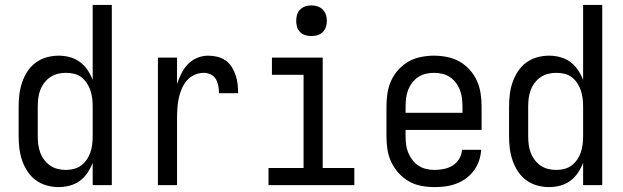

<svg xmlns="http://www.w3.org/2000/svg" viewBox="-20 -755 2540 783"><path d="M219 8Q194 8 169.5 1Q145 -6 125 -21Q105 -36 91.5 -57Q78 -78 70 -101.5Q62 -125 59 -150Q56 -175 56 -200V-320Q56 -345 59 -370Q62 -395 70 -418.5Q78 -442 91.5 -463Q105 -484 125 -499Q145 -514 169.5 -521Q194 -528 219 -528Q242 -528 264.5 -522Q287 -516 305.5 -502.5Q324 -489 337 -469.5Q350 -450 358 -429V-735H436V0H358V-91Q350 -70 337 -50.5Q324 -31 305.5 -17.5Q287 -4 264.5 2Q242 8 219 8ZM249 -62Q266 -62 282.5 -66.5Q299 -71 312 -81Q325 -91 334.5 -105Q344 -119 349 -134.5Q354 -150 356 -166.5Q358 -183 358 -200V-320Q358 -337 356 -353.5Q354 -370 349 -385.5Q344 -401 334.5 -415.5Q325 -430 312 -440Q299 -450 282.5 -454Q266 -458 249 -458Q232 -458 215.5 -454Q199 -450 185 -440.5Q171 -431 160.5 -417Q150 -403 144 -387Q138 -371 136 -354Q134 -337 134 -320V-200Q134 -183 136 -166Q138 -149 144 -133Q150 -117 160.5 -103Q171 -89 185 -79.5Q199 -70 215.5 -66Q232 -62 249 -62Z M624 0V-520H702V-412Q709 -434 719.5 -455Q730 -476 746 -493Q762 -510 784 -519Q806 -528 829 -528Q848 -528 866.5 -523.5Q885 -519 900 -508.5Q915 -498 925 -482Q935 -466 941 -448.5Q947 -431 949 -412.5Q951 -394 951 -375H873Q873 -390 870.5 -404.5Q868 -419 860.5 -432Q853 -445 839.5 -451.5Q826 -458 811 -458Q791 -458 772.5 -449.5Q754 -441 741.5 -426Q729 -411 721 -392.5Q713 -374 709 -354.5Q705 -335 703.5 -315Q702 -295 702 -276V0Z M1075 0V-70H1218V-450H1089V-520H1296V-70H1425V0ZM1250 -608Q1237 -608 1225 -611.5Q1213 -615 1204 -624Q1195 -633 1191.5 -645Q1188 -657 1188 -670Q1188 -683 1191.5 -695Q1195 -707 1204 -716Q1213 -725 1225 -729Q1237 -733 1250 -733Q1263 -733 1275 -729Q1287 -725 1296 -716Q1305 -707 1309 -695Q1313 -683 1313 -670Q1313 -657 1309 -645Q1305 -633 1296 -624Q1287 -615 1275 -611.5Q1263 -608 1250 -608Z M1752 8Q1725 8 1698 3Q1671 -2 1647.5 -15.5Q1624 -29 1605.5 -49.5Q1587 -70 1575.5 -94.5Q1564 -119 1560 -146Q1556 -173 1556 -200V-320Q1556 -347 1560 -374Q1564 -401 1575 -425.5Q1586 -450 1604.5 -470.5Q1623 -491 1646 -504Q1669 -517 1696 -522.5Q1723 -528 1750 -528Q1777 -528 1804 -522.5Q1831 -517 1854 -504Q1877 -491 1895.5 -470.5Q1914 -450 1925 -425.5Q1936 -401 1940 -374Q1944 -347 1944 -320V-225H1634V-200Q1634 -183 1636 -166Q1638 -149 1644.5 -133Q1651 -117 1661.5 -103Q1672 -89 1686.5 -79.5Q1701 -70 1718 -66Q1735 -62 1752 -62Q1771 -62 1790.5 -66Q1810 -70 1826 -80Q1842 -90 1852.5 -107Q1863 -124 1864 -144H1942Q1941 -121 1933.5 -99.5Q1926 -78 1912.5 -59.5Q1899 -41 1880.5 -27.5Q1862 -14 1841 -6Q1820 2 1797 5Q1774 8 1752 8ZM1866 -295V-320Q1866 -337 1864 -354Q1862 -371 1856 -387Q1850 -403 1839.5 -417Q1829 -431 1815 -440.5Q1801 -450 1784 -454Q1767 -458 1750 -458Q1733 -458 1716 -454Q1699 -450 1685 -440.5Q1671 -431 1660.5 -417Q1650 -403 1644 -387Q1638 -371 1636 -354Q1634 -337 1634 -320V-295Z M2219 8Q2194 8 2169.5 1Q2145 -6 2125 -21Q2105 -36 2091.5 -57Q2078 -78 2070 -101.5Q2062 -125 2059 -150Q2056 -175 2056 -200V-320Q2056 -345 2059 -370Q2062 -395 2070 -418.5Q2078 -442 2091.5 -463Q2105 -484 2125 -499Q2145 -514 2169.5 -521Q2194 -528 2219 -528Q2242 -528 2264.5 -522Q2287 -516 2305.5 -502.5Q2324 -489 2337 -469.5Q2350 -450 2358 -429V-735H2436V0H2358V-91Q2350 -70 2337 -50.5Q2324 -31 2305.5 -17.5Q2287 -4 2264.5 2Q2242 8 2219 8ZM2249 -62Q2266 -62 2282.5 -66.5Q2299 -71 2312 -81Q2325 -91 2334.5 -105Q2344 -119 2349 -134.5Q2354 -150 2356 -166.5Q2358 -183 2358 -200V-320Q2358 -337 2356 -353.5Q2354 -370 2349 -385.5Q2344 -401 2334.5 -415.5Q2325 -430 2312 -440Q2299 -450 2282.5 -454Q2266 -458 2249 -458Q2232 -458 2215.5 -454Q2199 -450 2185 -440.5Q2171 -431 2160.5 -417Q2150 -403 2144 -387Q2138 -371 2136 -354Q2134 -337 2134 -320V-200Q2134 -183 2136 -166Q2138 -149 2144 -133Q2150 -117 2160.5 -103Q2171 -89 2185 -79.5Q2199 -70 2215.5 -66Q2232 -62 2249 -62Z"/></svg>

Font: Iosevka Term SS14
Style: Regular
Weight: 400
Monospace: yes
Designer: Belleve Invis
Foundry: Belleve Invis
Version: Version 24.1.1; ttfautohint (v1.8.4)